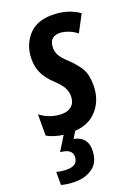

<svg xmlns="http://www.w3.org/2000/svg" viewBox="-169 -620 677 926"><g transform="rotate(-20 169.5 -157.0)"><path d="M52 240Q106 240 143.5 212Q181 184 181 122Q181 57 114 43L135 9Q210 4 251.5 -46Q293 -96 293 -168Q293 -222 274.5 -253.5Q256 -285 220 -319Q189 -348 180 -365.5Q171 -383 171 -403Q171 -460 225 -460Q243 -460 267 -451.5Q291 -443 312 -426L358 -513Q302 -554 219 -554Q139 -554 97 -505Q55 -456 55 -386Q55 -348 69.5 -315.5Q84 -283 121 -248Q153 -218 163 -197.5Q173 -177 173 -156Q173 -123 154 -106Q135 -89 104 -89Q44 -89 -7 -127V-18Q28 2 76 8L31 81Q91 86 91 124Q91 171 36 171Q5 171 -19 164V231Q12 240 52 240Z"/></g></svg>

Font: Noto Sans Display Condensed
Style: Bold Italic
Weight: 700
Width: 3
Designer: Monotype Design team
Foundry: Monotype Imaging Inc.
Version: 1.000